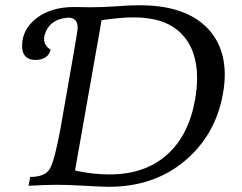

<svg xmlns="http://www.w3.org/2000/svg" viewBox="-20 -718 935 742"><path d="M403.3 -43.9Q539.1 -43.9 624.3 -119.1Q709.5 -194.3 733.9 -333Q741.7 -377.4 741.7 -416Q741.7 -526.4 680.2 -588.6Q618.7 -650.9 497.1 -650.9Q448.2 -650.9 372.6 -640.1L270 -59.1Q336.4 -43.9 403.3 -43.9ZM400.4 3.9Q375 3.9 308.6 0Q242.2 -3.9 201.2 -3.9Q160.2 -3.9 90.3 0L96.7 -34.2Q155.8 -34.2 173.6 -67.4Q191.4 -100.6 213.4 -219.2Q280.3 -597.7 280.3 -608.4Q280.3 -649.9 244.1 -649.9Q170.4 -645 151.9 -581.1Q150.4 -574.2 150.4 -568.4Q150.4 -540.5 175.8 -526.4Q166 -486.3 115.2 -486.3Q65.4 -487.8 65.4 -540.5Q65.4 -604.5 121.1 -647.7Q176.8 -690.9 267.1 -690.9L327.6 -689.9Q380.4 -689.9 431.6 -693.8Q482.9 -697.8 518.1 -697.8Q679.2 -697.8 763.9 -625.7Q848.6 -553.7 848.6 -428.7Q848.6 -395 841.8 -356.9Q813.5 -196.3 694.1 -96.2Q574.7 3.9 400.4 3.9Z"/></svg>

Font: Kelvinch
Style: Italic
Weight: 400
Italic angle: -10°
Designer: Paul James Miller
Foundry: High-Logic / Made with FontCreator
Version: Version 3.40;July 22, 2017;FontCreator 11.0.0.2388 64-bit